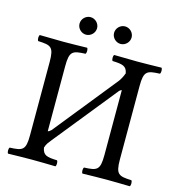

<svg xmlns="http://www.w3.org/2000/svg" viewBox="-117 -911 944 1015"><g transform="rotate(15 355.0 -403.0)"><path d="M598 -122V-523C598 -606 615 -611 685 -614C691 -620 691 -641 685 -647C641 -646 594 -645 555 -645C522 -645 473 -646 426 -647C420 -641 420 -620 426 -614C480 -612 503 -608 510 -569C504 -552 495 -534 484 -520L209 -178C201 -171 196 -167 191 -167V-523C191 -606 208 -611 278 -614C284 -620 284 -641 278 -647C234 -646 187 -645 148 -645C115 -645 66 -646 19 -647C13 -641 13 -620 19 -614C89 -611 106 -606 106 -523V-122C106 -39 89 -34 19 -31C13 -25 13 -4 19 2C64 1 113 0 149 0C185 0 233 1 278 2C284 -4 284 -25 278 -31C223 -33 201 -37 194 -78C201 -102 211 -110 222 -125L496 -465C500 -471 506 -476 513 -478V-122C513 -39 496 -34 426 -31C420 -25 420 -4 426 2C471 1 520 0 556 0C592 0 640 1 685 2C691 -4 691 -25 685 -31C615 -34 598 -39 598 -122ZM206 -760C206 -734 228 -712 254 -712C280 -712 302 -734 302 -760C302 -786 280 -808 254 -808C228 -808 206 -786 206 -760ZM395 -760C395 -734 417 -712 443 -712C469 -712 491 -734 491 -760C491 -786 469 -808 443 -808C417 -808 395 -786 395 -760Z"/></g></svg>

Font: Libertinus Math
Style: Regular
Weight: 400
Designer: Philipp H. Poll, Khaled Hosny
Foundry: Caleb Maclennan
Version: Version 7.050;RELEASE